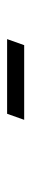

<svg xmlns="http://www.w3.org/2000/svg" viewBox="206 -745 88 540"><g transform="rotate(-90 250.0 -475.0)"><path d="M183 -451H393L410 -499H200Z"/></g></svg>

Font: Romanesco
Style: Regular
Weight: 400
Designer: Astigmatic (AOETI)
Foundry: Astigmatic (AOETI)
Version: Version 1.000